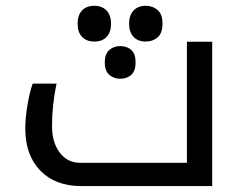

<svg xmlns="http://www.w3.org/2000/svg" viewBox="-20 -625 818 645"><path d="M252 0Q165.5 0 115.2 -52Q64.9 -104 64.9 -193.8Q64.9 -227.1 72 -270.5Q79.1 -314 89.8 -344.2H169.9Q154.8 -272 154.8 -201.2Q154.8 -146.5 180.7 -112.3Q206.5 -78.1 249 -78.1H607.9V-484.9H692.9V0ZM383.8 -470.2Q406.2 -470.2 420.9 -457.3Q435.5 -444.3 435.5 -415Q435.5 -386.7 420.9 -373.5Q406.2 -360.4 383.8 -360.4Q362.8 -360.4 347.4 -373.5Q332 -386.7 332 -415Q332 -444.3 347.4 -457.3Q362.8 -470.2 383.8 -470.2ZM469.7 -605.5Q493.2 -605.5 509.5 -591.3Q525.9 -577.1 525.9 -545.4Q525.9 -513.7 509.5 -499.5Q493.2 -485.4 469.7 -485.4Q442.9 -485.4 428.2 -501.7Q413.6 -518.1 413.6 -545.4Q413.6 -572.8 428.2 -589.1Q442.9 -605.5 469.7 -605.5ZM296.9 -605.5Q322.8 -605.5 337.9 -589.8Q353 -574.2 353 -545.4Q353 -516.6 338.1 -501Q323.2 -485.4 296.9 -485.4Q271 -485.4 255.9 -501Q240.7 -516.6 240.7 -545.4Q240.7 -574.2 255.6 -589.8Q270.5 -605.5 296.9 -605.5Z"/></svg>

Font: Noto Kufi Arabic
Style: Regular
Weight: 400
Designer: Monotype Design team
Foundry: Monotype Imaging Inc.
Version: Version 1.02